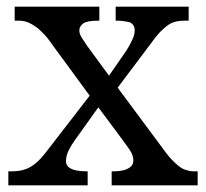

<svg xmlns="http://www.w3.org/2000/svg" viewBox="-20 -556 618 576"><path d="M243 0H5V-42H14C30 -42 44 -44 55 -48C66 -51 77 -58 88 -67C99 -76 110 -89 123 -106L249 -269L123 -441C114 -452 104 -462 95 -470C85 -478 75 -484 66 -488C57 -492 47 -494 37 -494H24V-536H278V-494H275C252 -494 237 -491 230 -486C222 -480 218 -473 218 -465C218 -458 220 -452 224 -445C228 -438 234 -430 241 -419L307 -329L359 -404C366 -415 372 -426 377 -437C382 -447 384 -456 384 -465C384 -477 379 -485 369 -489C358 -492 345 -494 330 -494H327V-536H546V-494H537C524 -494 513 -493 503 -490C492 -487 482 -480 472 -471C461 -462 449 -448 436 -430L333 -293L480 -95C490 -82 500 -72 509 -64C518 -56 526 -50 535 -47C544 -44 552 -42 560 -42H573V0H315V-42H320C340 -42 355 -45 365 -51C375 -56 380 -64 380 -75C380 -82 378 -91 373 -100C368 -109 357 -123 342 -144L275 -234L205 -136C199 -128 193 -118 187 -107C181 -95 178 -84 178 -73C178 -62 183 -55 193 -50C202 -45 218 -42 240 -42H243V0Z"/></svg>

Font: NameLogos Serif
Style: Regular
Weight: 500
Version: Version 0.1